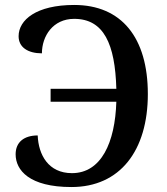

<svg xmlns="http://www.w3.org/2000/svg" viewBox="-20 -744 672 774"><path d="M268 10C464 10 576 -137 576 -365C576 -592 470 -724 279 -724C127 -724 55 -664 55 -598C55 -553 93 -529 149 -529C149 -598 193 -668 279 -668C399 -668 444 -566 449 -386H184V-334H449C444 -169 388 -46 270 -46C175 -46 135 -120 132 -198C77 -198 43 -171 43 -122C43 -58 98 10 268 10Z"/></svg>

Font: Noto Serif Thai Medium
Style: Regular
Weight: 500
Designer: Monotype Design Team
Foundry: Monotype Imaging Inc.
Version: Version 1.901;PS 001.901;hotconv 1.0.88;makeotf.lib2.5.64775